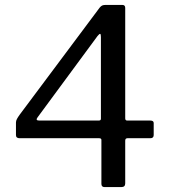

<svg xmlns="http://www.w3.org/2000/svg" viewBox="-20 -762 689 782"><path d="M386 -731Q391 -737 396 -739.5Q401 -742 411 -742H478Q490 -742 490 -730V-280Q490 -271 498 -271H592Q606 -271 606 -261V-212Q606 -199 592 -199H499Q490 -199 490 -189V-15Q490 0 474 0H406Q393 0 393 -13V-192Q393 -199 384 -199H60Q45 -199 45 -212V-263Q45 -270 49 -277.5Q53 -285 61 -296L386 -731ZM382 -271Q391 -271 391 -278V-611Q391 -623 388 -624Q385 -625 377 -615L133 -284Q123 -271 140 -271Z"/></svg>

Font: Libre Franklin Thin
Style: Regular
Weight: 400
Version: Version 3.000